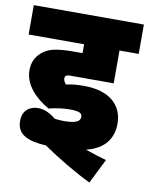

<svg xmlns="http://www.w3.org/2000/svg" viewBox="-85 -684 679 876"><g transform="rotate(10 255.0 -245.5)"><path d="M245 -182C290 -182 302 -174 302 -157C302 -138 284 -125 227 -125C215 -125 201 -126 184 -128C158 -150 130 -163 102 -163C66 -163 30 -143 30 -91C30 -29 79 -6 166 -1C236 47 314 94 390 131L447 17C419 9 383 -2 349 -14C438 -35 470 -92 470 -155C470 -237 414 -299 289 -299C253 -299 233 -296 207 -291C200 -300 195 -307 195 -318C195 -322 196 -326 199 -328C203 -333 209 -334 224 -334H421V-486H510V-622H0V-486H257V-445H219C129 -445 97 -434 69 -410C43 -388 32 -359 32 -325C32 -258 88 -203 148 -169C178 -177 215 -182 245 -182Z"/></g></svg>

Font: Noto Sans Devanagari UI SemiCondensed Black
Style: Regular
Weight: 900
Width: 4
Designer: Jelle Bosma - Monotype Design Team
Foundry: Monotype Imaging Inc.
Version: Version 2.004